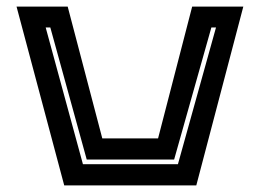

<svg xmlns="http://www.w3.org/2000/svg" viewBox="-20 -560 785 580"><path d="M174 0 30 -540H184.5L289 -142H457.5L560.5 -540H715L573 0ZM230.5 -64H517.5L632.5 -477H618.5L506 -78H242L132 -477H118Z"/></svg>

Font: Tourney Expanded Regular
Style: Bold
Weight: 700
Width: 7
Designer: Tyler Finck
Foundry: Etcetera Type Co
Version: Version 1.010; ttfautohint (v1.8.3)